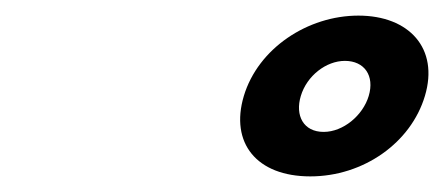

<svg xmlns="http://www.w3.org/2000/svg" viewBox="-20 -895 569 246"><path d="M292.4 -772C274.5 -712 308.6 -669 377.6 -669C445.6 -669 506.5 -712 524.4 -772C542.7 -833 504.2 -875 439.2 -875C374.2 -875 310.7 -833 292.4 -772ZM365.4 -772C373.2 -798 397.9 -817 421.9 -817C446.9 -817 460.2 -798 452.4 -772C444.9 -747 419.7 -726 394.7 -726C368.7 -726 357.9 -747 365.4 -772Z"/></svg>

Font: Hussar
Style: BdSuprExtOblThree
Weight: 700
Foundry: Cannot Into Space Fonts
Version: Version 2.00